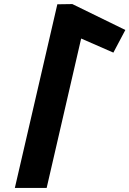

<svg xmlns="http://www.w3.org/2000/svg" viewBox="-20 -924 636 944"><path d="M209.4 0 379 -734.6 537.4 -665.3 596.3 -776.6 335.6 -904 261.9 -902.9 53 0Z"/></svg>

Font: Stormning
Style: BoldObl
Weight: 400
Designer: Robert Jablonski, Mew Too
Foundry: Cannot Into Space Fonts
Version: Version 0.90